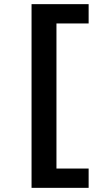

<svg xmlns="http://www.w3.org/2000/svg" viewBox="-20 -725 461 925"><path d="M132 180V-705H407V-612H252V87H407V180Z"/></svg>

Font: Nunito Sans 7pt Expanded SemiBold
Style: Regular
Weight: 600
Width: 7
Designer: Vernon Adams
Foundry: Vernon Adams
Version: Version 3.101;gftools[0.9.27]